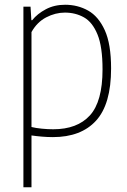

<svg xmlns="http://www.w3.org/2000/svg" viewBox="-20 -568 536 808"><path d="M78.5 220V-540H108.5L112 -483H115.5Q137 -510 172.8 -529Q208.5 -548 254 -548Q307 -548 350.8 -523.5Q394.5 -499 421 -440.8Q447.5 -382.5 447.5 -280Q447.5 -129.5 384.2 -60.2Q321 9 202.5 9Q180 9 156.5 7Q133 5 112.5 2V220ZM204 -24Q305 -24 358.2 -82.2Q411.5 -140.5 411.5 -276Q411.5 -371.5 390.2 -423.2Q369 -475 333.2 -495Q297.5 -515 253 -515Q213 -515 174.5 -495Q136 -475 112.5 -433V-33.5Q130.5 -29 155.8 -26.5Q181 -24 204 -24Z"/></svg>

Font: Encode Sans SemiCondensed SemiCondensed Thin
Style: Regular
Weight: 100
Width: 4
Designer: Multiple Designers
Foundry: Impallari Type
Version: Version 3.000; ttfautohint (v1.8.3) -l 8 -r 50 -G 200 -x 14 